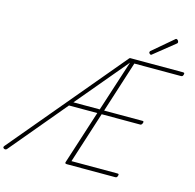

<svg xmlns="http://www.w3.org/2000/svg" viewBox="-219 -1426 1640 1612"><g transform="rotate(15 600.5 -620.0)"><path d="M919 0H500Q490 0 486 -3.5Q482 -7 485 -15L635 -481H389L-14 1Q-21 11 -28.5 13Q-36 15 -44 11Q-52 6 -52.5 0Q-53 -6 -44 -16L770 -988Q775 -995 779.5 -997Q784 -999 794 -998H1241Q1252 -998 1253.5 -993Q1255 -988 1253 -981Q1250 -970 1245.5 -966.5Q1241 -963 1231 -963H828L685 -516H1021Q1026 -516 1028 -512Q1030 -508 1027 -499Q1023 -489 1018.5 -485Q1014 -481 1009 -481H673L530 -35H929Q940 -35 941 -30.5Q942 -26 940 -18Q937 -8 932.5 -4Q928 0 919 0ZM418 -516H647L791 -961ZM943 -1070Q937 -1070 931 -1076Q925 -1082 925 -1087Q925 -1089 926 -1092Q927 -1095 929 -1098L1103 -1246Q1106 -1249 1109 -1251.5Q1112 -1254 1115 -1254Q1120 -1254 1125 -1250.5Q1130 -1247 1133 -1241.5Q1136 -1236 1136 -1230Q1136 -1228 1135.5 -1225.5Q1135 -1223 1132 -1220L954 -1077Q950 -1074 948 -1072Q946 -1070 943 -1070Z"/></g></svg>

Font: Playwrite MX Thin
Style: Regular
Weight: 250
Designer: Veronika Burian, José Scaglione
Foundry: TypeTogether
Version: Version 1.002